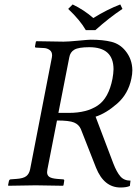

<svg xmlns="http://www.w3.org/2000/svg" viewBox="-20 -832 614 862"><path d="M380.9 -620.1Q333 -620.1 314 -609.1Q294.9 -598.1 291 -574.2L242.2 -325.2H290Q369.1 -325.2 418.5 -358.2Q467.8 -391.1 484.9 -478Q489.3 -502 489.7 -521.5Q489.3 -620.1 380.9 -620.1ZM387.2 -653.8Q442.4 -653.8 480.2 -644.3Q518.1 -634.8 543 -604Q573.7 -566.4 574.2 -516.6Q574.2 -499.5 569.8 -479Q555.7 -410.2 505.9 -366.7Q456.1 -323.2 409.2 -308.1L488.8 -98.1Q503.9 -59.1 520.5 -40Q537.1 -21 565.9 -21L563 2.9Q547.9 9.8 521 9.8Q446.8 9.8 411.1 -79.1L342.8 -252.9Q334 -272.9 312.5 -282Q291 -291 235.8 -291L192.9 -71.8Q191.4 -64.5 191.4 -59.1Q191.4 -44.4 201.9 -37.6Q212.4 -30.8 236.8 -28.8L262.2 -26.9Q270 -26.9 268.1 -19L265.1 0L262.2 2Q172.4 0 140.1 0Q107.9 0 18.1 2L16.1 0L20 -19Q22 -26.9 28.8 -26.9L54.2 -28.8Q84 -30.8 97.4 -40.8Q110.8 -50.8 115.2 -71.8L212.9 -574.2Q213.9 -579.1 213.9 -583.5Q213.9 -599.6 203.1 -607.4Q192.4 -615.2 179.2 -616.2L142.1 -618.2Q136.2 -618.2 137.2 -624L141.1 -645L144 -647Q233.9 -645 265.1 -645Q286.1 -645 331.8 -649.4Q377.4 -653.8 387.2 -653.8ZM365.2 -696.8Q339.4 -741.7 286.1 -792L306.2 -812Q357.9 -787.1 398.9 -751Q461.9 -790 520 -812L529.8 -792Q469.7 -752 408.2 -696.8Z"/></svg>

Font: Linux Libertine
Style: Italic
Weight: 400
Italic angle: -12°
Designer: Philipp H. Poll
Foundry: Philipp H. Poll
Version: Version 5.1.6 ; ttfautohint (v0.9)